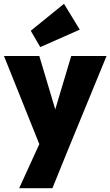

<svg xmlns="http://www.w3.org/2000/svg" viewBox="-20 -784 581 1011"><path d="M81 207H256L340 0L541 -489H355L271 -208L187 -489H1L187 -25ZM142 -622 192 -536 400 -628 317 -764Z"/></svg>

Font: MV Cash ExtraBold
Style: Regular
Weight: 800
Designer: Rodrigo Fuenzalida
Foundry: fragTYPE
Version: Version 1.100;Glyphs 3.1.2 (3151)